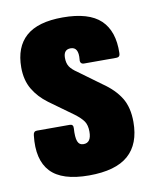

<svg xmlns="http://www.w3.org/2000/svg" viewBox="-65 -554 491 610"><g transform="rotate(-10 181.0 -248.5)"><path d="M174 6Q87 6 50.5 -33Q14 -72 23 -150Q24 -163 35 -163H141Q153 -163 152 -150Q150 -121 155 -108Q160 -95 174 -95Q199 -95 199 -131Q199 -152 190.5 -164.5Q182 -177 162 -192L86 -247Q56 -269 38.5 -298.5Q21 -328 21 -369Q21 -435 59.5 -469Q98 -503 178 -503Q262 -503 300 -467Q338 -431 336 -360Q336 -347 324 -347H220Q213 -347 210 -351Q207 -355 208 -362Q210 -382 204.5 -392Q199 -402 186 -402Q163 -402 163 -375Q163 -358 170 -347Q177 -336 195 -324L266 -272Q304 -246 323 -215Q342 -184 342 -137Q342 -66 301 -30Q260 6 174 6Z"/></g></svg>

Font: Sofia Sans Extra Condensed Black
Style: Regular
Weight: 900
Designer: Botio Nikoltchev, Ani Petrova
Foundry: lettersoup
Version: Version 4.101